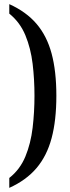

<svg xmlns="http://www.w3.org/2000/svg" viewBox="-20 -781 337 930"><path d="M25 81Q77 40 103 -23Q129 -86 138 -162Q147 -238 147 -317Q147 -397 138 -472Q129 -547 103 -610Q77 -673 25 -715V-761Q107 -724 157 -665.5Q207 -607 230 -521.5Q253 -436 253 -317Q253 -198 230 -112Q207 -26 157 33Q107 92 25 129Z"/></svg>

Font: Noto Serif Lao ExtraCondensed Medium
Style: Regular
Weight: 500
Width: 2
Designer: Monotype Design Team
Foundry: Monotype Imaging Inc.
Version: Version 2.003; ttfautohint (v1.8.4.7-5d5b)